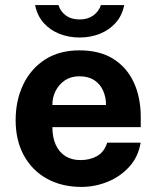

<svg xmlns="http://www.w3.org/2000/svg" viewBox="-20 -725 616 755"><path d="M300 10Q223 10 164.8 -22.2Q106.5 -54.5 74 -113.5Q41.5 -172.5 41.5 -252.5Q41.5 -330 71.2 -392.2Q101 -454.5 157 -490.8Q213 -527 292.5 -527Q371.5 -527 425 -493.8Q478.5 -460.5 506 -401.2Q533.5 -342 533.5 -264.5V-225H186Q186 -185.5 199 -156.2Q212 -127 236.8 -111.2Q261.5 -95.5 296.5 -95.5Q334 -95.5 362 -111.5Q390 -127.5 401.5 -164H533Q524 -109 489 -70Q454 -31 404 -10.5Q354 10 300 10ZM186 -312H397Q397 -343 385.2 -369Q373.5 -395 350.2 -410Q327 -425 292 -425Q258.5 -425 234.8 -408.8Q211 -392.5 198.2 -366.5Q185.5 -340.5 186 -312ZM293 -577.5Q251 -577.5 214.2 -591.8Q177.5 -606 152 -634.5Q126.5 -663 118 -705H210Q217.5 -680 239 -664.2Q260.5 -648.5 293 -648.5Q325 -648.5 346.8 -664.2Q368.5 -680 377 -705H468.5Q460 -663 434.5 -634.8Q409 -606.5 372.2 -592Q335.5 -577.5 293 -577.5Z"/></svg>

Font: Public Sans Thin
Style: Bold
Weight: 700
Version: Version 2.001